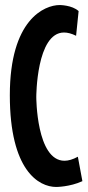

<svg xmlns="http://www.w3.org/2000/svg" viewBox="-20 -731 350 762"><path d="M289 -109C269 -98 251 -93 236 -93C124 -93 124 -346 124 -346C124 -346 124 -602 234 -602C248 -602 264 -598 282 -589L292 -687C266 -711 217 -711 217 -711C156 -711 19 -653 19 -353C19 -54 134 11 203 11C203 11 257 11 307 -12Z"/></svg>

Font: Mouse Memoirs
Style: Regular
Weight: 400
Designer: Astigmatic (AOETI)
Foundry: Astigmatic (AOETI)
Version: Version 1.000